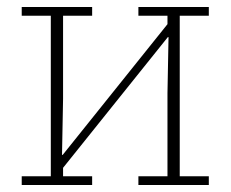

<svg xmlns="http://www.w3.org/2000/svg" viewBox="-20 -528 658 548"><path d="M42 -25H125V-483H42V-508H243V-483H160V-246L157 -86H159L458 -459V-483H375V-508H576V-483H493V-25H576V0H375V-25H458V-262L461 -422H459L160 -49V-25H243V0H42Z"/></svg>

Font: IBM Plex Serif ExtraLight
Style: Regular
Weight: 200
Designer: Mike Abbink, Paul van der Laan, Pieter van Rosmalen
Foundry: Bold Monday
Version: Version 2.5